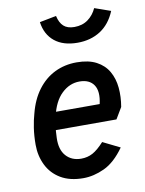

<svg xmlns="http://www.w3.org/2000/svg" viewBox="-85 -803 660 873"><g transform="rotate(-10 245.0 -366.5)"><path d="M229 10Q167 10 125 -15Q83 -40 62 -83Q41 -126 41 -177Q41 -219 46.5 -255Q52 -291 60 -318Q76 -381 109 -425Q142 -469 188 -491.5Q234 -514 289 -514Q344 -514 380 -495Q416 -476 435 -443Q454 -410 458 -367.5Q462 -325 454 -279L423 -227H123L133 -309H360Q373 -366 353 -396Q333 -426 287 -426Q241 -426 204.5 -391Q168 -356 153 -288Q149 -267 145.5 -246Q142 -225 141 -191Q139 -137 165 -108Q191 -79 235 -79Q264 -79 288 -92Q312 -105 341 -137L420 -98Q376 -36 326.5 -13Q277 10 229 10ZM310 -601Q244 -601 204.5 -633Q165 -665 157 -723L234 -738Q241 -706 258.5 -690Q276 -674 308 -674Q345 -674 371 -693Q397 -712 411 -743L485 -717Q461 -659 416 -630Q371 -601 310 -601Z"/></g></svg>

Font: Finlandica Medium
Style: Italic
Weight: 500
Italic angle: -8°
Designer: Niklas Ekholm, Juho Hiilivirta, Jaakko Suomalainen
Foundry: Helsinki Type Studio
Version: Version 1.063